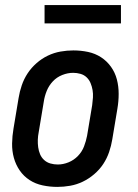

<svg xmlns="http://www.w3.org/2000/svg" viewBox="-20 -726 540 754"><path d="M205 8Q176 8 147.5 2Q119 -4 96 -19Q73 -34 57.5 -56.5Q42 -79 34.5 -106Q27 -133 27.5 -162.5Q28 -192 33 -221L53 -341Q57 -366 65.5 -391Q74 -416 88.5 -438Q103 -460 123.5 -478Q144 -496 168 -507.5Q192 -519 217.5 -523.5Q243 -528 268 -528Q298 -528 326 -522Q354 -516 377 -501Q400 -486 416 -463.5Q432 -441 439 -414Q446 -387 446 -357.5Q446 -328 441 -299L421 -179Q417 -154 408.5 -129Q400 -104 385.5 -82Q371 -60 350 -42Q329 -24 305 -12.5Q281 -1 255.5 3.5Q230 8 205 8ZM207 -80Q228 -80 249 -88.5Q270 -97 286 -113.5Q302 -130 310 -151Q318 -172 322 -193L342 -313Q344 -328 345 -343Q346 -358 343.5 -372.5Q341 -387 335.5 -400Q330 -413 320 -422.5Q310 -432 296 -436Q282 -440 267 -440Q246 -440 224.5 -431.5Q203 -423 187.5 -406.5Q172 -390 163.5 -369Q155 -348 152 -327L132 -207Q129 -192 128.5 -177Q128 -162 130 -147.5Q132 -133 137.5 -120Q143 -107 153.5 -97.5Q164 -88 178 -84Q192 -80 207 -80ZM455 -634H155V-706H455Z"/></svg>

Font: Iosevka SS04 Semibold Oblique
Style: Regular
Weight: 600
Italic angle: -9°
Monospace: yes
Designer: Belleve Invis
Foundry: Belleve Invis
Version: Version 19.0.0; ttfautohint (v1.8.4)